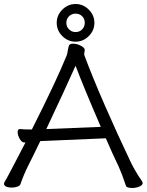

<svg xmlns="http://www.w3.org/2000/svg" viewBox="-21 -929 732 958"><path d="M67 -270Q67 -285 78 -285H80Q104 -283 119 -283H138Q263 -531 312 -653Q315 -661 317 -676Q321 -700 325 -705Q330 -711 344 -711Q361 -711 379 -702.5Q397 -694 401 -684L402 -680Q402 -675 400.5 -670Q399 -665 399 -660Q399 -655 400 -653Q441 -543 503.5 -400Q566 -257 629 -125Q637 -107 654 -77.5Q671 -48 687 -26Q691 -18 691 -16Q691 -5 674 2Q657 9 638 9Q626 9 617 6Q608 3 607 -3Q587 -63 571 -98Q537 -169 507 -239L180 -225Q143 -148 118 -99Q108 -79 98 -55Q88 -31 81 -10Q78 -2 65 2.5Q52 7 36 7Q21 7 10 2Q-1 -3 -1 -12Q-1 -18 3 -23Q18 -47 106 -218H99Q88 -218 77.5 -236Q67 -254 67 -270ZM356 -601Q304 -484 210 -285L482 -296Q393 -502 356 -601ZM356 -721Q318 -721 290 -749Q262 -777 262 -815Q262 -853 290 -881Q318 -909 356 -909Q394 -909 422 -881Q450 -853 450 -815Q450 -777 422 -749Q394 -721 356 -721ZM356 -861Q337 -861 323.5 -848Q310 -835 310 -815Q310 -796 323.5 -782.5Q337 -769 356 -769Q376 -769 389 -782.5Q402 -796 402 -815Q402 -835 389 -848Q376 -861 356 -861Z"/></svg>

Font: Fusion Kai T
Style: Regular
Weight: 400
Designer: Fontworks Inc.
Version: Version 24.134;May 13, 2024